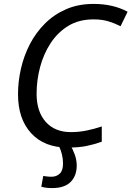

<svg xmlns="http://www.w3.org/2000/svg" viewBox="-20 -744 672 981"><path d="M326 10Q207 10 139.5 -63Q72 -136 72 -263Q72 -327 87 -393Q102 -459 132.5 -518Q163 -577 209.5 -623.5Q256 -670 318 -697Q380 -724 458 -724Q558 -724 632 -684L596 -610Q569 -624 535.5 -634.5Q502 -645 458 -645Q383 -645 328.5 -611.5Q274 -578 238 -522.5Q202 -467 184.5 -400Q167 -333 167 -265Q167 -174 213.5 -121.5Q260 -69 342 -69Q383 -69 422.5 -77Q462 -85 500 -98V-20Q461 -6 421.5 2Q382 10 326 10ZM246 217Q228 217 214.5 215Q201 213 191 210L201 155Q209 156 218.5 157.5Q228 159 244 159Q268 159 285 143.5Q302 128 302 92Q302 44 280 0H340Q351 16 361.5 44.5Q372 73 372 102Q372 154 341 185.5Q310 217 246 217Z"/></svg>

Font: Noto IKEA Latin
Style: Italic
Weight: 400
Italic angle: -12°
Designer: Monotype Design Team
Foundry: Monotype Imaging Inc.
Version: Version 1.0